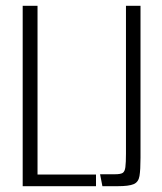

<svg xmlns="http://www.w3.org/2000/svg" viewBox="-20 -640 558 660"><path d="M58 -620H109V-40H310V0H58ZM332 0 324 -41H375Q394 -41 401.5 -45.5Q409 -50 411 -65.5Q413 -81 413 -112V-620H463V-98Q463 -56 459.5 -35Q456 -14 439.5 -7Q423 0 385 0Z"/></svg>

Font: Smooch Sans
Style: Regular
Weight: 400
Designer: Robert E. Leuschke
Foundry: Robert E. Leuschke
Version: Version 1.010; ttfautohint (v1.8.3)